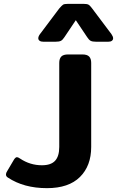

<svg xmlns="http://www.w3.org/2000/svg" viewBox="-20 -963 610 998"><path d="M179 -764Q179 -774 188 -786L288 -919Q301 -934 307.5 -938.5Q314 -943 334 -943H413Q433 -943 440.5 -938.5Q448 -934 459 -919L559 -786Q568 -773 568 -764Q568 -756 561.5 -751Q555 -746 542 -746H481Q460 -746 451 -751Q442 -756 433 -770L374 -858L315 -770Q306 -756 297 -751Q288 -746 267 -746H206Q193 -746 186 -751Q179 -756 179 -764ZM21 -40Q11 -46 11 -56Q11 -64 17 -73L53 -134Q61 -146 68 -146Q74 -146 84 -139Q136 -104 198 -104Q245 -104 266.5 -127.5Q288 -151 288 -199V-636Q288 -658 298.5 -669Q309 -680 334 -680H408Q433 -680 443.5 -669Q454 -658 454 -636V-199Q454 -101 395.5 -43Q337 15 224 15Q104 15 21 -40Z"/></svg>

Font: Mitr Medium
Style: Regular
Weight: 500
Designer: Thanarat Vachiruckul
Foundry: Cadson Demak
Version: Version 1.003